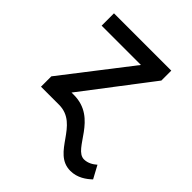

<svg xmlns="http://www.w3.org/2000/svg" viewBox="-205 -676 1012 1012"><g transform="rotate(45 300.5 -170.0)"><path d="M214.1 -92H196.7L486.9 -471.6V-545.5H59.7V-453.5H352.6L61.1 -77.1V0H195.3C346.6 0 346.9 204.5 484.4 204.5C536.6 204.5 575.6 175.4 600.9 151.3L562.5 80.3C545.5 95.5 521 110.8 492.5 110.8C411.6 110.8 392 -92 214.1 -92Z"/></g></svg>

Font: Margiela Sans Medium
Style: Regular
Weight: 500
Designer: Stefan Endress, Andreas Faust
Version: Version 1.100;FEAKit 1.0